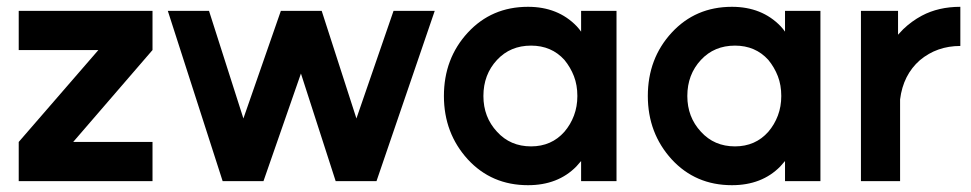

<svg xmlns="http://www.w3.org/2000/svg" viewBox="-20 -532 2853 564"><path d="M35 0H428V-115H195L428 -385V-500H35V-385H269L35 -115Z M1136 -500 1027 -184 925 -500H805L695 -184L594 -500H473L634 0H754L864 -316L966 0H1086L1257 -500Z M1687 -500V-439Q1684 -443 1681 -447Q1678 -451 1674 -455Q1619 -512 1531 -512Q1424 -512 1354 -436Q1284 -360 1284 -250Q1284 -141 1354 -64Q1424 12 1531 12Q1619 12 1673 -43Q1677 -47 1680 -51Q1683 -55 1687 -59V0H1791V-500ZM1540 -398Q1600 -398 1638 -356Q1656 -334 1666 -308Q1676 -282 1676 -250Q1676 -219 1666 -192.5Q1656 -166 1638 -145Q1600 -102 1540 -102Q1479 -102 1440 -145Q1400 -188 1400 -250Q1400 -313 1440 -356Q1479 -398 1540 -398Z M2286 -500V-439Q2283 -443 2280 -447Q2277 -451 2273 -455Q2218 -512 2130 -512Q2023 -512 1953 -436Q1883 -360 1883 -250Q1883 -141 1953 -64Q2023 12 2130 12Q2218 12 2272 -43Q2276 -47 2279 -51Q2282 -55 2286 -59V0H2390V-500ZM2139 -398Q2199 -398 2237 -356Q2255 -334 2265 -308Q2275 -282 2275 -250Q2275 -219 2265 -192.5Q2255 -166 2237 -145Q2199 -102 2139 -102Q2078 -102 2039 -145Q1999 -188 1999 -250Q1999 -313 2039 -356Q2078 -398 2139 -398Z M2509 -500V0H2624V-240Q2633 -312 2682 -355Q2732 -397 2801 -397V-512Q2737 -512 2688 -486Q2658 -470 2633 -446Q2629 -442 2625.5 -438Q2622 -434 2618 -430V-500Z"/></svg>

Font: Unageo
Style: SemiBold
Weight: 600
Designer: Richard Sepsi
Foundry: Richard Sepsi
Version: Version 2.000